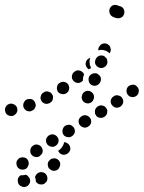

<svg xmlns="http://www.w3.org/2000/svg" viewBox="-41 -445 582 778"><path d="M63 263Q61 264 59 264Q52 266 44 265Q42 266 40 267Q39 269 37 270Q30 278 31 288Q31 299 39 306Q39 306 40 307Q44 310 48 311Q53 313 58 313Q63 312 68 310Q72 308 75 304Q82 296 81 286Q80 275 72 269Q72 269 72 268Q70 267 68 265Q66 264 63 263ZM105 291Q105 292 106 293Q109 297 113 299Q117 302 122 302Q127 303 132 302Q137 301 141 298V297Q150 291 151 281Q152 271 146 262Q140 254 130 253Q120 251 111 257V258Q107 260 105 264Q102 268 101 272Q103 278 104 284Q104 287 104 290Q104 290 105 291ZM163 242Q171 248 181 247Q192 245 198 237V236Q204 227 203 217Q201 207 193 201Q184 195 174 197Q164 198 158 207H157Q151 216 153 226Q154 236 163 242ZM65 196Q61 194 56 193Q51 192 46 193Q41 193 37 196Q33 199 30 203L29 204Q24 212 26 222Q28 233 36 238Q40 241 45 242Q50 243 55 242Q60 241 64 239Q68 236 71 232V231Q77 222 75 212Q73 202 65 196ZM127 151Q121 143 111 141Q101 139 93 145L92 146Q88 149 85 153Q83 157 82 162Q81 167 82 172Q83 177 86 181Q92 189 102 191Q112 193 121 187V186Q130 180 132 170Q133 160 127 151ZM241 169H240Q235 178 225 181Q215 184 206 179Q202 177 199 173Q196 170 195 166Q195 166 195 166L196 165Q204 160 209 153Q215 145 218 136Q218 134 218 131Q222 131 225 132Q228 133 231 135Q240 140 243 150Q246 160 241 169ZM193 112Q187 103 177 100Q167 98 158 103Q149 109 146 119Q144 129 149 138Q155 147 165 149Q175 152 184 146Q193 141 196 130Q198 120 193 112ZM262 92Q263 87 262 82Q261 77 259 73Q256 69 252 66Q249 63 244 61Q239 60 234 61Q229 61 225 64H224Q215 70 213 80Q210 90 215 99Q220 108 230 110Q240 113 249 108L250 107Q254 105 257 101Q260 97 262 92ZM325 34Q322 30 318 27Q314 24 310 23Q305 21 300 22Q295 23 291 25L290 26Q281 31 278 41Q276 51 281 60Q284 64 288 67Q292 70 297 71Q301 73 306 72Q311 71 315 69L316 68Q325 63 328 53Q330 43 325 34ZM393 13Q394 8 394 3Q393 -2 390 -6Q385 -15 375 -17Q365 -20 356 -14H355Q351 -11 348 -7Q345 -3 344 2Q343 7 344 12Q344 17 347 21Q352 30 362 32Q373 34 381 29L382 28Q386 26 389 22Q392 18 393 13ZM-20 6Q-23 -4 -17 -13Q-12 -22 -2 -24Q-1 -25 1 -25Q6 -26 10 -24Q15 -23 19 -20Q23 -18 26 -13Q29 -9 29 -4Q30 1 29 6Q28 10 25 14Q22 18 18 21Q14 24 9 25Q-1 26 -10 21Q-18 16 -20 6ZM102 -27Q101 -32 97 -36Q94 -40 90 -42Q85 -44 80 -44Q75 -44 70 -43Q65 -41 61 -38Q58 -34 56 -30Q53 -25 53 -20Q53 -15 54 -11Q58 -1 67 4Q77 8 86 5L87 4Q97 1 101 -8Q106 -18 102 -27ZM458 -29Q459 -34 458 -39Q457 -43 454 -48Q449 -56 439 -58Q428 -61 420 -55L419 -54Q415 -52 412 -48Q409 -43 408 -39Q407 -34 408 -29Q409 -24 412 -20Q415 -16 419 -13Q423 -10 428 -9Q433 -8 437 -9Q442 -10 447 -13Q451 -16 454 -20Q457 -24 458 -29ZM173 -42Q174 -47 174 -52Q174 -57 171 -61Q167 -70 157 -73Q147 -77 138 -72L137 -71Q132 -69 129 -65Q126 -62 125 -57Q123 -52 123 -47Q124 -42 126 -38Q128 -33 132 -30Q136 -27 141 -25Q145 -24 150 -24Q155 -25 160 -27Q165 -30 168 -33Q171 -37 173 -42ZM305 -28Q310 -26 315 -26Q320 -26 325 -28Q329 -30 333 -34Q336 -37 338 -42V-43Q342 -52 338 -62Q334 -71 324 -75Q320 -77 315 -77Q310 -77 305 -75Q301 -73 297 -69Q294 -66 292 -61V-60Q288 -51 292 -41Q296 -32 305 -28ZM511 -56Q520 -62 521 -73Q523 -83 517 -91Q514 -95 510 -98Q506 -101 501 -102Q496 -102 491 -101Q487 -100 482 -97Q473 -91 472 -81Q470 -71 476 -62Q479 -58 483 -55Q487 -53 492 -52Q497 -51 502 -52Q506 -53 511 -56ZM239 -84Q240 -89 239 -93Q238 -98 236 -102Q230 -111 220 -113Q209 -115 201 -109H200Q196 -106 193 -102Q191 -98 190 -93Q189 -88 190 -83Q191 -78 193 -74Q199 -66 209 -64Q220 -62 228 -67L229 -68Q233 -71 236 -75Q238 -79 239 -84ZM320 -112Q322 -108 325 -104Q329 -101 334 -99Q343 -95 353 -100Q362 -104 366 -114Q368 -119 368 -124Q368 -129 366 -134Q364 -138 360 -141Q356 -145 352 -147Q342 -150 333 -146Q323 -142 319 -132V-131Q317 -127 318 -122Q318 -117 320 -112ZM298 -147Q296 -149 295 -151Q292 -155 287 -157Q283 -159 278 -160Q273 -160 268 -159Q264 -157 260 -154L259 -153Q255 -150 253 -146Q251 -141 250 -136Q250 -131 251 -127Q253 -122 256 -118Q263 -110 273 -109Q283 -108 291 -115L292 -116Q293 -116 294 -117Q294 -118 295 -119Q295 -120 295 -122Q295 -131 298 -139V-140Q299 -141 300 -143Q299 -145 298 -147ZM326 -174Q322 -183 322 -193Q321 -202 325 -211Q322 -210 319 -208Q316 -207 314 -204H313Q306 -196 306 -186Q306 -176 314 -168Q315 -167 316 -166Q318 -165 319 -164Q321 -166 323 -167Q326 -168 329 -169Q327 -171 326 -174ZM346 -184Q349 -179 352 -176Q356 -173 361 -171Q370 -167 380 -172Q389 -176 393 -186Q395 -191 394 -196Q394 -201 392 -206Q390 -210 386 -213Q383 -217 378 -219Q368 -222 359 -218Q350 -213 346 -204V-203Q344 -198 344 -193Q344 -188 346 -184ZM363 -259 364 -260Q370 -268 380 -269Q391 -270 399 -263Q403 -260 405 -256Q407 -251 408 -246Q408 -242 407 -237Q406 -233 403 -229Q402 -230 401 -231Q394 -237 386 -240Q377 -243 368 -243Q363 -242 357 -241Q357 -246 358 -251Q360 -255 363 -259ZM463 -396Q463 -386 456 -378Q448 -371 438 -371Q430 -371 423 -374Q416 -376 410 -381Q403 -388 402 -398Q401 -408 407 -416Q413 -424 423 -425Q432 -426 440 -421Q450 -420 457 -413Q463 -406 463 -396Z"/></svg>

Font: FRB American Cursive Guidelines Arrows Dotted Black
Style: Bold Italic
Weight: 900
Italic angle: -25°
Version: Version 2.0;Modular Font Editor K font №1